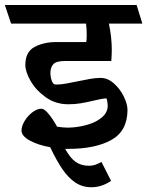

<svg xmlns="http://www.w3.org/2000/svg" viewBox="-51 -600 600 782"><path d="M468.3 -151.9Q467.8 -66.4 402.6 -30Q337.4 6.3 228.5 6.3H214.4Q234.4 43 256.8 59.1Q279.3 75.2 311.5 75.2Q324.7 75.2 335.7 71.5Q346.7 67.9 362.3 59.6L401.4 136.7Q363.3 162.6 321.3 162.6Q284.2 162.6 255.6 143.3Q227.1 124 203.4 89.4Q179.7 54.7 153.3 -0.5Q103.5 -9.3 70.3 -27.6Q37.1 -45.9 36.6 -67.9Q36.6 -86.4 49.3 -107.4Q62 -128.4 81.1 -142.8Q100.1 -157.2 117.7 -157.2Q129.4 -157.2 146.5 -136.7Q163.6 -116.2 181.6 -84Q207 -80.1 227.1 -80.1Q233.4 -80.1 246.1 -81.1Q280.8 -84 313 -94.5Q345.2 -105 366.2 -123.8Q387.2 -142.6 387.7 -168.5Q387.7 -177.2 385.7 -188.2Q383.8 -199.2 381.8 -199.2Q367.7 -199.2 331.5 -190.4Q300.8 -183.1 277.1 -179.2Q253.4 -175.3 227.5 -175.3Q175.8 -175.3 136 -203.4Q96.2 -231.4 74.2 -269.5Q52.2 -307.6 52.2 -335Q52.2 -388.7 89.6 -408.7Q127 -428.7 177.7 -428.7H300.3Q302.2 -439 302.2 -457.5Q302.2 -484.4 299.3 -503.9H-5.9L-31.2 -579.6H505.4L528.8 -503.9H392.6Q404.3 -447.8 404.3 -396.5Q404.3 -380.4 402.3 -351.6H214.8Q177.2 -351.6 165.8 -338.1Q154.3 -324.7 154.3 -303.2Q154.3 -291.5 157 -280.3Q159.7 -269 164.6 -261.7Q167.5 -257.3 171.9 -256.3Q176.3 -255.4 186 -255.9Q199.7 -256.3 220.2 -260Q240.7 -263.7 261.7 -268.1Q293.9 -274.9 316.7 -278.8Q339.4 -282.7 358.9 -282.7Q387.2 -282.7 412.4 -260.7Q437.5 -238.8 452.9 -207.5Q468.3 -176.3 468.3 -151.9Z"/></svg>

Font: Vesper Libre Medium
Style: Regular
Weight: 500
Designer: Robert Keller & Kimya Gandhi
Foundry: Mota Italic
Version: Version 1.058